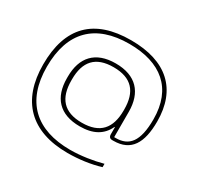

<svg xmlns="http://www.w3.org/2000/svg" viewBox="-174 -856 1270 1238"><g transform="rotate(30 460.5 -236.5)"><path d="M713 147V122C644 141 554 155 476 155C222 155 78 24 78 -235C78 -495 215 -628 466 -628C701 -628 843 -514 843 -284C843 -117 790 -58 692 -58H681V-246C681 -390 605 -475 453 -475C302 -475 227 -390 227 -246V-235C227 -92 302 -7 453 -7C552 -7 616 -43 650 -116H653V-63C653 -43 665 -35 677 -35H688C820 -35 871 -125 871 -284C871 -522 730 -654 464 -654C189 -654 50 -513 50 -236C50 32 196 181 471 181C554 181 642 169 713 147ZM259 -237V-245C259 -377 319 -447 453 -447C588 -447 648 -377 648 -245V-237C648 -105 588 -34 453 -34C319 -34 259 -105 259 -237Z"/></g></svg>

Font: LT Wave Thin
Style: Regular
Weight: 100
Designer: Daniel Lyons
Version: Version 2.5 (Glyphs App)